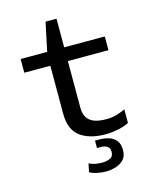

<svg xmlns="http://www.w3.org/2000/svg" viewBox="-128 -761 857 1056"><g transform="rotate(-15 300.0 -233.0)"><path d="M393 10Q302.8 10 249.9 -29.5Q197 -69 197 -159V-432.8H48.8V-511H200L234.5 -674H296.8V-511H528V-432.8H296.8V-167Q296.8 -132.8 310.6 -110.8Q324.5 -88.8 351.9 -78.9Q379.2 -69 420 -69Q452 -69 479.6 -77.4Q507.2 -85.8 528 -95.8V-19Q503.8 -5.2 466.6 2.4Q429.5 10 393 10ZM345.2 208.5Q321 208.5 295.6 203.6Q270.2 198.8 250.8 188L261.2 139.8Q268.2 144.2 280 148Q291.8 151.8 306.8 153.8Q321.8 155.8 336.2 155.8Q360.5 155.8 380.4 146.6Q400.2 137.5 400.2 110.8Q400.2 90 386.1 80.4Q372 70.8 352 70.8H327.8V28.5H352Q379.8 28.5 405.4 36.1Q431 43.8 447.1 63.1Q463.2 82.5 463.2 118.2Q463.2 154.2 443.2 173.9Q423.2 193.5 395.8 201Q368.2 208.5 345.2 208.5Z"/></g></svg>

Font: Chivo Mono Medium
Style: Regular
Weight: 500
Monospace: yes
Designer: Hector Gatti
Foundry: Omnibus-Type
Version: Version 1.008